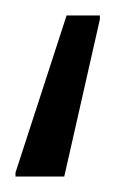

<svg xmlns="http://www.w3.org/2000/svg" viewBox="-20 -38 149 248"><path d="M0 190V185L66 -18H109V-13L63 190Z"/></svg>

Font: Saira Expanded Light
Style: Regular
Weight: 300
Width: 7
Designer: Hector Gatti with collaboration of the Omnibus-Type team
Foundry: Omnibus-Type
Version: Version 1.101